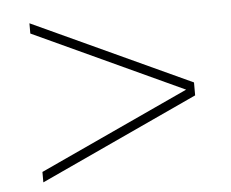

<svg xmlns="http://www.w3.org/2000/svg" viewBox="-40 -653 640 532"><g transform="rotate(-5 280.0 -387.0)"><path d="M60 -580V-608.5L500 -405.5V-369.5L60 -166V-195L476.5 -387.5Z"/></g></svg>

Font: Bodoni Moda SC 9pt
Style: Bold
Weight: 700
Designer: Owen Earl
Foundry: indestructible type
Version: Version 2.005